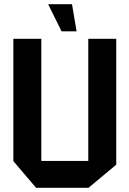

<svg xmlns="http://www.w3.org/2000/svg" viewBox="-20 -900 616 920"><path d="M403 0V-714H537V-111L404 0ZM153 0 44 -128V-129H403V0ZM44 -129V-714H178V-129ZM275 -750 211 -879V-880H325L347 -750Z"/></svg>

Font: Foldit SemiBold
Style: Regular
Weight: 600
Version: Version 1.003